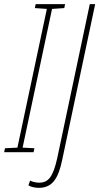

<svg xmlns="http://www.w3.org/2000/svg" viewBox="-78 -734 479 926"><path d="M-58 0H84L88 -19L31 -22L173 -691L232 -695L236 -714H94L90 -695L148 -691L6 -22L-54 -19ZM109 172C173 172 203 129 222 37L381 -714H355L198 29C178 118 156 147 111 147C95 147 79 143 67 137L59 160C71 167 89 172 109 172Z"/></svg>

Font: Noto Sans ExtraCondensed Thin
Style: Italic
Weight: 100
Width: 2
Italic angle: -12°
Designer: Monotype Design Team
Foundry: Monotype Imaging Inc.
Version: Version 2.013